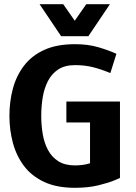

<svg xmlns="http://www.w3.org/2000/svg" viewBox="-20 -887 651 917"><path d="M297 -402H553V-37Q553 -37 526 -25.5Q499 -14 450 -2Q401 10 338 10Q251 10 191 -18Q131 -46 94.5 -94.5Q58 -143 41.5 -205Q25 -267 25 -334Q25 -402 41.5 -463.5Q58 -525 94.5 -573Q131 -621 191 -648.5Q251 -676 338 -676Q400 -676 449.5 -661.5Q499 -647 536 -630L507 -538Q464 -556 424.5 -566Q385 -576 338 -576Q290 -576 258.5 -555.5Q227 -535 209 -500Q191 -465 184 -422Q177 -379 177 -334Q177 -289 184 -247Q191 -205 209 -171Q227 -137 258.5 -117Q290 -97 338 -97Q357 -97 375 -99.5Q393 -102 410 -107V-302H297ZM505 -867 402 -714H272L169 -867H282L337 -788L392 -867Z"/></svg>

Font: Epunda Sans
Style: Bold
Weight: 700
Designer: Simon Atzbach
Foundry: typofactur
Version: Version 2.204; ttfautohint (v1.8.4.7-5d5b)